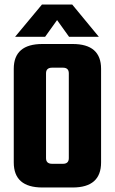

<svg xmlns="http://www.w3.org/2000/svg" viewBox="-20 -831 509 851"><path d="M168 -636H302Q428 -636 428 -526V-111Q428 0 302 0H168Q41 0 41 -111V-526Q41 -636 168 -636ZM285 -130V-506Q285 -531 259 -531H211Q184 -531 184 -506V-130Q184 -105 211 -105H259Q285 -105 285 -130ZM233 -742 180 -668H47L166 -811H300L418 -668H286Z"/></svg>

Font: Teko Semibold
Style: Regular
Weight: 600
Designer: Manushi Parikh, Jonny Pinhorn
Foundry: Indian Type Foundry
Version: Version 1.105;PS 1.0;hotconv 1.0.78;makeotf.lib2.5.61930; tt